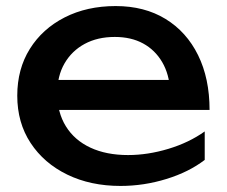

<svg xmlns="http://www.w3.org/2000/svg" viewBox="-20 -600 750 634"><path d="M378 14Q279 14 202 -23.5Q125 -61 81 -128Q37 -195 37 -284Q37 -372 78.5 -438.5Q120 -505 193.5 -542.5Q267 -580 362 -580Q457 -580 526.5 -537.5Q596 -495 634 -418Q672 -341 672 -237H139V-336H607L542 -299Q539 -355 515.5 -395Q492 -435 452.5 -456.5Q413 -478 359 -478Q302 -478 259.5 -455Q217 -432 193 -390.5Q169 -349 169 -292Q169 -229 197.5 -183Q226 -137 278.5 -112.5Q331 -88 403 -88Q468 -88 536 -108.5Q604 -129 656 -166V-72Q604 -32 529.5 -9Q455 14 378 14Z"/></svg>

Font: Bounded
Style: Regular
Weight: 400
Designer: Vlad Churkin
Version: Version 1.0